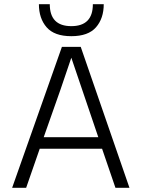

<svg xmlns="http://www.w3.org/2000/svg" viewBox="-20 -898 677 918"><path d="M476 -878Q476 -810 439 -767.5Q402 -725 321 -725Q240 -725 203 -767.5Q166 -810 166 -878H218Q218 -773 321 -773Q424 -773 424 -878ZM105 0H38L276 -674H366L599 0H532L468 -187H170ZM321 -622Q283 -506 189 -242H450Z"/></svg>

Font: Hind Kochi Light
Style: Regular
Weight: 300
Designer: Dhruvi Tolia
Foundry: Indian Type Foundry
Version: Version 0.702;PS 1.0;hotconv 1.0.81;makeotf.lib2.5.63406